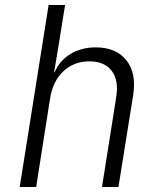

<svg xmlns="http://www.w3.org/2000/svg" viewBox="-20 -750 640 770"><path d="M59 0 175 -730H241L215 -568L197 -460H199Q219 -507 262.5 -533.5Q306 -560 364 -560Q446 -560 487 -508Q528 -456 514 -368L455 0H389L446 -360Q457 -428 428 -466Q399 -504 339 -504Q277 -504 234.5 -464.5Q192 -425 181 -356L125 0Z"/></svg>

Font: NKDuy Mono ExtraLight
Style: Italic
Weight: 200
Italic angle: -9°
Monospace: yes
Designer: NKDuy
Foundry: NKDuy
Version: Version 2.251; ttfautohint (v1.8.4.7-5d5b)